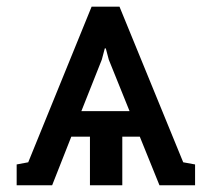

<svg xmlns="http://www.w3.org/2000/svg" viewBox="-20 -548 627 568"><path d="M29.3 0V-61.5L63.5 -67.9L251 -528.3H333.5L522 -67.9L557.1 -61.5V0H451.7L393.6 -143.6H341.8V0H246.1V-143.6H190.9L134.3 0ZM220.7 -219.2H363.3L301.8 -371.6L293 -404.8H290L281.2 -371.6Z"/></svg>

Font: Roboto Slab
Style: Regular
Weight: 400
Designer: Google
Version: Version 2.000; ttfautohint (v1.8.1.43-b0c9)